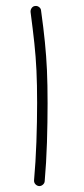

<svg xmlns="http://www.w3.org/2000/svg" viewBox="-20 -607 283 644"><path d="M82.5 -566.9Q82 -574.2 86.4 -580.3Q90.8 -586.4 98.1 -586.9Q105 -587.9 111.1 -583.3Q117.2 -578.6 117.7 -571.8Q126 -512.2 130.6 -465.6Q135.3 -418.9 137.5 -371.3Q139.6 -323.7 139.6 -260.3Q139.6 -198.2 137.5 -129.2Q135.3 -60.1 129.9 1Q129.4 7.8 123.5 12.7Q117.7 17.6 110.4 17.1Q103.5 16.1 98.6 10.7Q93.8 5.4 94.2 -2Q99.6 -62 102.1 -131.1Q104.5 -200.2 104.5 -261.7Q104.5 -323.7 102.3 -370.1Q100.1 -416.5 95.2 -462.2Q90.3 -507.8 82.5 -566.9Z"/></svg>

Font: Mikhak-DS2-FD ExtraLight
Style: Regular
Weight: 200
Designer: Amin Abedi
Version: Version 3.2